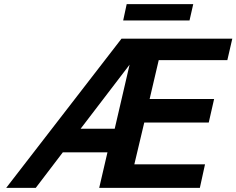

<svg xmlns="http://www.w3.org/2000/svg" viewBox="-20 -909 1144 929"><path d="M460 0 500 -172H284L153 0H10L568 -722H1104L1080 -618H748L704 -430H1016L990 -316H678L630 -114H972L947 0ZM607 -596 370 -286H535ZM576 -810 593 -889H915L897 -810Z"/></svg>

Font: Perun
Style: Bold Italic
Weight: 700
Italic angle: -12°
Foundry: Copyright (c) Stefan Peev, Context Ltd, 2016
Version: Version 1.027